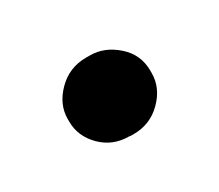

<svg xmlns="http://www.w3.org/2000/svg" viewBox="-47 -230 378 331"><g transform="rotate(-30 142.0 -64.5)"><path d="M139.6 -142.1H147.5Q176.3 -142.1 200.4 -120.8Q224.6 -99.6 224.6 -67.4V-62.5Q224.6 -33.2 201.4 -10Q178.2 13.2 145 13.2H139.6L136.7 12.7Q104 12.7 81.8 -9.5Q59.6 -31.7 59.6 -61V-66.4Q59.6 -95.2 83 -118.7Q106.4 -142.1 139.6 -142.1Z"/></g></svg>

Font: Averia Serif Libre
Style: Bold
Weight: 700
Version: Version 1.002